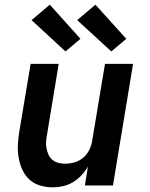

<svg xmlns="http://www.w3.org/2000/svg" viewBox="-20 -793 640 821"><path d="M206 8Q177 8 150.5 0Q124 -8 105 -26Q86 -44 75 -68.5Q64 -93 59.5 -120.5Q55 -148 56.5 -176Q58 -204 63 -233L111 -520H231L181 -217Q178 -202 177 -187Q176 -172 179 -158Q182 -144 187.5 -131.5Q193 -119 203.5 -110Q214 -101 228 -97Q242 -93 257 -93Q277 -93 297.5 -98.5Q318 -104 334.5 -117.5Q351 -131 361 -150.5Q371 -170 374 -190L429 -520H549L463 0H343L356 -81Q345 -61 328.5 -43.5Q312 -26 292 -14Q272 -2 249.5 3Q227 8 206 8ZM456 -573 310 -707 388 -773 520 -627ZM260 -573 115 -707 193 -773 324 -627Z"/></svg>

Font: Iosevka Extended Oblique
Style: Bold
Weight: 700
Width: 7
Italic angle: -9°
Monospace: yes
Designer: Belleve Invis
Foundry: Belleve Invis
Version: Version 32.5.0; ttfautohint (v1.8.4)